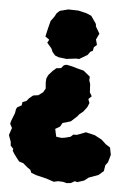

<svg xmlns="http://www.w3.org/2000/svg" viewBox="-59 -562 532 796"><g transform="rotate(5 207.0 -164.0)"><path d="M235 -522 269 -514 290 -505 312 -473 313 -463 330 -434 318 -409 324 -387 312 -376 309 -361 299 -356 289 -342 255 -322 244 -323 203 -318 170 -322 155 -328 143 -342 137 -356 118 -378 125 -391 108 -403 116 -438 124 -469 138 -488 146 -503 158 -514 193 -523ZM278 -276 306 -253 305 -238 310 -223 312 -188 321 -173 308 -160 314 -144 307 -127 292 -107 275 -93 270 -86 256 -73 244 -62 225 -56 210 -52 201 -36 182 -25 186 -6 189 7 211 10 225 8 248 2 259 -8H273L287 -13L310 -22L332 -17L348 -13L378 3L396 20L415 32L421 62L412 94L402 107L398 132L377 150L338 164L320 178L292 187L282 184L266 193L249 195L234 191L213 190L195 194L162 183L120 173L99 165L94 153L82 145L62 128L45 123L36 112L22 93L14 80L16 73L4 60L3 45L-7 17L3 -13L-6 -30L-3 -42L10 -75L13 -93L18 -101L35 -110L37 -124L53 -130L63 -142L79 -155L100 -158L119 -172L128 -188L126 -214L127 -230L134 -245L150 -263L165 -276L184 -278L195 -291L206 -294L230 -289L254 -282Z"/></g></svg>

Font: Winky Rough Black
Style: Regular
Weight: 900
Designer: Simon Atzbach
Foundry: typofactur
Version: Version 1.206; ttfautohint (v1.8.4.7-5d5b)